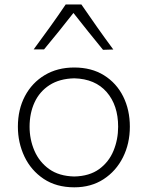

<svg xmlns="http://www.w3.org/2000/svg" viewBox="-20 -818 653 849"><path d="M308.6 10.3Q229 10.3 173.1 -27.1Q117.2 -64.5 88.1 -125.7Q59.1 -187 59.1 -257.8Q59.1 -334 90.3 -393.1Q121.6 -452.1 177.7 -485.8Q233.9 -519.5 308.1 -519.5Q384.8 -519.5 439.9 -485.1Q495.1 -450.7 524.7 -391.4Q554.2 -332 554.2 -257.8Q554.2 -183.1 523.7 -122.3Q493.2 -61.5 438 -25.6Q382.8 10.3 308.6 10.3ZM308.6 -37.6Q375.5 -39.1 418.5 -70.3Q461.4 -101.6 481.9 -151.4Q502.4 -201.2 502.4 -257.8Q502.4 -352.5 451.7 -410.9Q400.9 -469.2 308.6 -471.7Q243.2 -470.2 199 -441.7Q154.8 -413.1 132.8 -365.2Q110.8 -317.4 110.8 -257.8Q110.8 -201.2 132.3 -151.4Q153.8 -101.6 197.5 -70.3Q241.2 -39.1 308.6 -37.6ZM435.5 -597.7Q402.3 -638.2 369.4 -679.2Q336.4 -720.2 304.7 -760.7Q273.4 -720.7 241 -680.4Q208.5 -640.1 174.8 -599.6H128.9Q166 -649.9 201.7 -699.5Q237.3 -749 270.5 -798.3H339.8Q373.5 -749 408.7 -699.2Q443.8 -649.4 481 -599.1Z"/></svg>

Font: Pinar DS1-Light
Style: Regular
Weight: 300
Designer: Amin Abedi
Version: Version 2.000